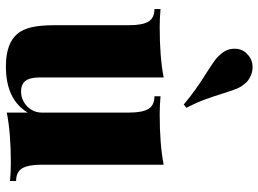

<svg xmlns="http://www.w3.org/2000/svg" viewBox="-134 -742 891 662"><g transform="rotate(90 311.0 -410.5)"><path d="M11.2 0ZM603.5 -21V0Q572.3 -2.9 541.5 -2.9Q436.5 -2.9 367.7 11.2V-61Q322.3 14.2 208.5 14.2Q128.9 14.2 95.7 -25.9Q80.6 -43.9 73.5 -74.2Q66.4 -104.5 66.4 -154.8V-410.2Q66.4 -456.5 54 -477.3Q41.5 -498 10.7 -498V-519Q42 -516.1 72.8 -516.1Q176.3 -516.1 246.6 -529.8V-101.1Q246.6 -68.8 258.3 -53.5Q270 -38.1 295.4 -38.1Q314 -38.1 330.6 -47.4Q347.2 -56.6 357.4 -73Q367.7 -89.4 367.7 -109.9V-410.2Q367.7 -456.5 355 -477.3Q342.3 -498 311.5 -498V-519Q342.8 -516.1 373.5 -516.1Q477.5 -516.1 547.4 -529.8V-108.9Q547.4 -62.5 560.1 -41.7Q572.8 -21 603.5 -21ZM210.9 -836.4Q226.6 -836.4 241.7 -829.6Q256.8 -822.8 266.1 -812Q278.3 -798.3 284.9 -782.7Q291.5 -767.1 300.8 -736.8Q312 -701.2 322.3 -672.9Q332.5 -644.5 351.1 -607.9L339.8 -599.1Q292.5 -639.2 228 -679.2Q199.7 -697.3 187.3 -706.5Q174.8 -715.8 164.1 -729Q147.5 -748.5 147.5 -774.4Q147.5 -802.7 168 -819.8Q186 -836.4 210.9 -836.4Z"/></g></svg>

Font: TypoPRO Playfair Display
Style: Regular
Weight: 900
Designer: Claus Eggers Sørensen
Foundry: Claus Eggers Sørensen
Version: Version 1.004;PS 001.004;hotconv 1.0.70;makeotf.lib2.5.58329